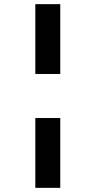

<svg xmlns="http://www.w3.org/2000/svg" viewBox="-20 -724 460 924"><path d="M150 -368V-704H270V-368ZM150 180V-156H270V180Z"/></svg>

Font: Changa One
Style: Regular
Weight: 400
Designer: Eduardo Rodriguez Tunni
Foundry: Eduardo Rodriguez Tunni
Version: Version 1.003